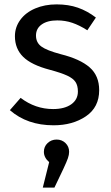

<svg xmlns="http://www.w3.org/2000/svg" viewBox="-20 -559 507 875"><path d="M417 -479 378 -421Q342 -444 309.5 -455Q277 -466 241 -466Q196 -466 170 -447.5Q144 -429 144 -397Q144 -365 168.5 -347Q193 -329 257 -312Q345 -290 388.5 -252Q432 -214 432 -148Q432 -70 371.5 -29Q311 12 224 12Q104 12 25 -57L74 -113Q141 -62 222 -62Q274 -62 304.5 -83.5Q335 -105 335 -142Q335 -169 324 -185.5Q313 -202 286 -214.5Q259 -227 207 -241Q123 -263 85.5 -300Q48 -337 48 -394Q48 -435 72.5 -468.5Q97 -502 140.5 -520.5Q184 -539 238 -539Q292 -539 335 -524Q378 -509 417 -479ZM295 133Q295 146 289.5 162Q284 178 269 210L228 296H175L204 180Q180 159 180 133Q180 109 197 93Q214 77 238 77Q262 77 278.5 93Q295 109 295 133Z"/></svg>

Font: FiraGOUPP
Style: Medium
Weight: 400
Designer: bBox Type
Foundry: bBox Type GmbH
Version: Version 1.001